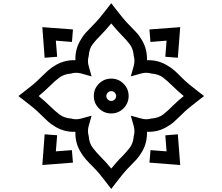

<svg xmlns="http://www.w3.org/2000/svg" viewBox="-20 -1018 1416 1222"><path d="M688 -997.6 719.7 -956.5Q740.2 -929.7 761.7 -903.8Q783.2 -877.9 807.6 -853.5Q828.6 -832.5 849.1 -810.1Q869.6 -787.6 886.2 -757.8Q902.3 -729.5 909.4 -698Q916.5 -666.5 915.5 -634.8Q982.4 -637.2 1038.6 -605Q1068.8 -588.4 1091.3 -568.1Q1113.8 -547.9 1134.3 -526.9Q1158.2 -502.4 1184.6 -480.7Q1210.9 -459 1237.8 -438.5L1278.8 -406.7L1237.8 -375Q1210.9 -354 1184.1 -332.3Q1157.2 -310.5 1134.3 -287.1Q1113.3 -266.1 1090.8 -245.6Q1068.4 -225.1 1038.6 -208.5Q981.9 -176.3 915.5 -179.2Q916.5 -147.5 909.4 -116Q902.3 -84.5 886.2 -56.2Q869.6 -26.4 849.1 -3.7Q828.6 19 807.6 39.6Q783.7 63.5 762 89.6Q740.2 115.7 719.7 143.1L688 184.6L656.2 143.1Q635.7 115.7 614 89.6Q592.3 63.5 567.9 39.6Q546.9 19 526.6 -3.7Q506.3 -26.4 489.7 -56.2Q457.5 -112.3 460 -179.2Q393.6 -176.3 336.9 -208.5Q307.1 -225.1 284.7 -245.6Q262.2 -266.1 241.2 -287.1Q217.3 -311.5 191.4 -332.8Q165.5 -354 138.2 -375L97.2 -406.7L138.2 -438.5Q165.5 -459 191.4 -480.7Q217.3 -502.4 241.2 -526.9Q262.2 -547.9 284.7 -568.1Q307.1 -588.4 336.9 -605Q393.1 -637.2 460 -634.8Q457.5 -701.7 489.7 -757.8Q506.3 -788.1 526.6 -810.3Q546.9 -832.5 567.9 -853.5Q592.3 -877.9 614 -903.8Q635.7 -929.7 656.2 -956.5ZM688 -868.7Q671.4 -849.1 654.3 -829.6Q637.2 -810.1 618.7 -791.5Q590.3 -763.7 569.1 -735.6Q547.9 -707.5 544.9 -663.1Q535.6 -631.8 543.9 -599.6L563 -531.7L495.1 -550.8Q462.9 -559.1 431.6 -549.8Q387.7 -546.4 358.9 -524.9Q330.1 -503.4 302.7 -476.1Q284.7 -458 265.4 -440.7Q246.1 -423.3 226.1 -406.7Q246.6 -390.1 266.1 -372.6Q285.6 -355 304.7 -336.4Q332 -309.6 360.4 -288.3Q388.7 -267.1 431.2 -263.7Q463.4 -254.4 495.1 -263.2L563 -281.7L543.9 -214.4Q535.6 -182.6 544.9 -150.4Q547.9 -106.9 570.1 -77.9Q592.3 -48.8 618.7 -22Q655.3 14.2 688 54.7Q704.6 34.7 722.2 14.6Q739.7 -5.4 758.3 -23.4Q784.2 -49.3 805.9 -77.9Q827.6 -106.4 831.1 -150.4Q839.8 -181.2 831.5 -214.4L812.5 -281.7L880.4 -263.2Q912.1 -254.4 944.3 -263.7Q990.7 -267.1 1021.2 -291.5Q1051.8 -315.9 1079.6 -344.7Q1096.7 -361.8 1114 -377Q1131.3 -392.1 1149.4 -406.7Q1129.4 -423.3 1110.1 -440.7Q1090.8 -458 1072.8 -476.1Q1044.4 -504.4 1016.4 -525.4Q988.3 -546.4 943.8 -549.8Q912.6 -559.1 880.4 -550.8L812.5 -531.7L831.5 -599.6Q839.8 -632.3 831.1 -663.6Q827.6 -707 806.6 -735.1Q785.6 -763.2 758.3 -790Q739.7 -809.1 722.4 -828.6Q705.1 -848.1 688 -868.7ZM1127 -845.2 1111.8 -650.4 1032.2 -656.7 1040 -759.3 937.5 -751 931.2 -830.6ZM249.5 -845.2 444.3 -830.6 438 -751 335.4 -759.3 343.8 -656.7 264.2 -650.4ZM688 -517.6Q734.4 -517.6 766.6 -485.1Q798.8 -452.6 798.8 -406.7Q798.8 -376.5 783.9 -351.1Q769 -325.7 743.9 -310.8Q718.8 -295.9 688 -295.9Q642.1 -295.9 609.6 -328.4Q577.1 -360.8 577.1 -406.7Q577.1 -453.1 609.6 -485.4Q642.1 -517.6 688 -517.6ZM688 -438Q675.8 -438 666.3 -428.7Q656.7 -419.4 656.7 -406.7Q656.7 -394.5 666 -385Q675.3 -375.5 688 -375.5Q700.7 -375.5 710 -384.8Q719.2 -394 719.2 -406.7Q719.2 -419.4 710 -428.7Q700.7 -438 688 -438ZM249.5 32.2 264.2 -163.1 343.8 -157.2 335.4 -54.7 437.5 -62.5 444.3 17.1ZM1127 32.2 931.2 17.1 938 -62.5 1040 -54.7 1032.2 -156.7 1111.8 -163.1Z"/></svg>

Font: Pinar-DS3-FD ExtraBold
Style: Regular
Weight: 800
Designer: Amin Abedi
Version: Version 3.000